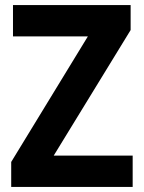

<svg xmlns="http://www.w3.org/2000/svg" viewBox="-20 -734 564 754"><path d="M501 0H24V-98L325 -591H31V-714H493V-616L191 -123H501Z"/></svg>

Font: Noto Sans SemiCondensed
Style: Regular
Weight: 400
Width: 4
Version: Version 2.013